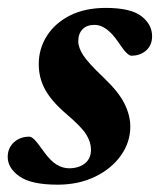

<svg xmlns="http://www.w3.org/2000/svg" viewBox="-26 -466 414 498"><path d="M50 -111.5Q55.5 -111.5 63 -104.2Q70.5 -97 87.5 -73Q105 -48.5 121 -39Q137 -29.5 153 -29.5Q178 -29.5 194 -42Q210 -54.5 210 -78Q210 -97 197.8 -117Q185.5 -137 146.5 -170Q107.5 -203.5 91 -233.8Q74.5 -264 74.5 -299.5Q74.5 -339.5 95.5 -372.8Q116.5 -406 155.5 -425.8Q194.5 -445.5 248.5 -445.5Q313 -445.5 340.8 -424Q368.5 -402.5 368.5 -372Q368.5 -349 353.2 -335.2Q338 -321.5 314.5 -321.5Q310 -321.5 302.5 -328.5Q295 -335.5 281 -356.5Q250.5 -401.5 219.5 -401.5Q199 -401.5 188 -390Q177 -378.5 177 -359Q177 -342.5 190 -322.5Q203 -302.5 242.5 -265Q282 -227.5 297 -197Q312 -166.5 312 -137.5Q312 -97.5 287.8 -63Q263.5 -28.5 220.8 -7.8Q178 13 123.5 13Q55 13 24.5 -8.5Q-6 -30 -6 -59Q-6 -82 10 -96.8Q26 -111.5 50 -111.5Z"/></svg>

Font: Newsreader 16pt
Style: Bold Italic
Weight: 700
Italic angle: -17°
Designer: Hugues Gentile
Foundry: Production Type
Version: Version 1.003; ttfautohint (v1.8.3)